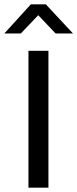

<svg xmlns="http://www.w3.org/2000/svg" viewBox="-51 -864 356 884"><path d="M172 -630V0H80V-630ZM91 -844H160L285 -710H205L125 -794L45 -710H-31Z"/></svg>

Font: Ek Mukta
Style: Regular
Weight: 400
Designer: Girish Dalvi and Yashodeep Gholap
Foundry: Ek Type
Version: Version 2.538;PS 1.001;hotconv 16.6.51;makeotf.lib2.5.65220;